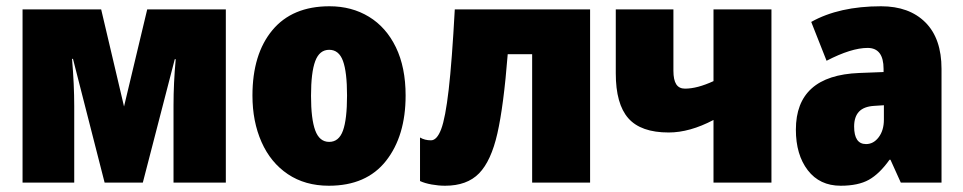

<svg xmlns="http://www.w3.org/2000/svg" viewBox="-20 -583 3075 613"><path d="M701 0H534V-247Q534 -317 541 -394H538L436 0H314L213 -395H210Q217 -313 217 -244V0H52V-553H303L376 -243L450 -553H701Z M1030 10Q954 10 899 -27Q844 -64 815 -129.5Q786 -195 786 -278Q786 -410 849.5 -486.5Q913 -563 1032 -563Q1103 -563 1158 -529.5Q1213 -496 1244 -432Q1275 -368 1275 -278Q1275 -149 1212.5 -69.5Q1150 10 1030 10ZM1031 -130Q1062 -130 1075 -166Q1088 -202 1088 -278Q1088 -353 1075 -388.5Q1062 -424 1031 -424Q1000 -424 986.5 -388Q973 -352 973 -277Q973 -203 986.5 -166.5Q1000 -130 1031 -130Z M1679 0V-410H1601Q1588 -245 1568 -157Q1548 -69 1509.5 -29.5Q1471 10 1401 10Q1380 10 1358 6Q1336 2 1321 -5V-144Q1336 -135 1356 -135Q1375 -135 1388.5 -170.5Q1402 -206 1412.5 -296.5Q1423 -387 1432 -553H1864V0Z M2130 -357Q2130 -328 2139 -314Q2148 -300 2167 -300Q2206 -300 2258 -324V-553H2443V0H2258V-200Q2182 -160 2115 -160Q2026 -160 1986 -205.5Q1946 -251 1946 -349V-553H2130Z M2986 -363V0H2856L2823 -73H2820Q2788 -28 2754 -9Q2720 10 2664 10Q2597 10 2559 -39.5Q2521 -89 2521 -169Q2521 -342 2723 -350L2801 -353V-363Q2801 -430 2750 -430Q2698 -430 2619 -389L2570 -513Q2659 -563 2793 -563Q2883 -563 2934.5 -511.5Q2986 -460 2986 -363ZM2771 -245Q2738 -243 2722.5 -226.5Q2707 -210 2707 -179Q2707 -123 2745 -123Q2769 -123 2785.5 -145Q2802 -167 2802 -201V-247Z"/></svg>

Font: Noto Sans Display Black Narrow
Style: Regular
Weight: 900
Width: 4
Designer: Monotype Design team
Foundry: Monotype Imaging Inc.
Version: Version 1.000